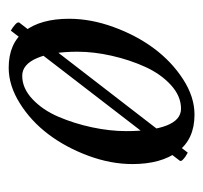

<svg xmlns="http://www.w3.org/2000/svg" viewBox="-33 -432 470 444"><g transform="rotate(90 202.0 -210.0)"><path d="M231.4 -393.6Q202.1 -393.6 176.5 -370.1Q150.9 -346.7 134.5 -310.5Q118.2 -274.4 108.9 -233.2Q99.6 -191.9 99.6 -154.3Q99.6 -95.2 114.3 -60.8Q128.9 -26.4 155.3 -26.4Q184.1 -26.4 209.2 -50Q234.4 -73.7 250 -110.1Q265.6 -146.5 274.4 -187.7Q283.2 -229 283.2 -266.6Q283.2 -326.7 270.3 -360.1Q257.3 -393.6 231.4 -393.6ZM245.1 -424.8Q301.8 -424.8 330.6 -386Q359.4 -347.2 359.4 -281.2Q359.4 -231 340.1 -179Q320.8 -127 290.3 -86.7Q259.8 -46.4 218.8 -20.8Q177.7 4.9 136.7 4.9Q80.1 4.9 51.8 -32.2Q23.4 -69.3 23.4 -134.8Q23.4 -185.1 42.5 -237.5Q61.5 -290 92 -331.1Q122.6 -372.1 163.3 -398.4Q204.1 -424.8 245.1 -424.8ZM50.8 0Q43.9 -3.9 37.1 -9.8Q30.3 -15.6 32.2 -19.5L333 -409.2Q336.9 -407.2 341.3 -404.3Q345.7 -401.4 349.6 -397.5Q353.5 -393.6 351.6 -390.6Z"/></g></svg>

Font: Amiri
Style: Slanted
Weight: 400
Italic angle: 9°
Designer: Khaled Hosny
Version: Version 000.107